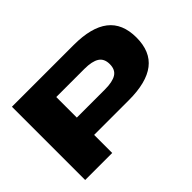

<svg xmlns="http://www.w3.org/2000/svg" viewBox="-118 -963 1251 1251"><g transform="rotate(-45 507.0 -337.5)"><path d="M70.5 0V-675H640Q802 -675 882.8 -612.2Q963.5 -549.5 963.5 -420.5Q963.5 -291 882.8 -228.8Q802 -166.5 640 -166.5H319.5V0ZM319.5 -326H579Q648.5 -326 683.2 -347.5Q718 -369 718 -420.5Q718 -471.5 683.5 -493.5Q649 -515.5 579 -515.5H319.5Z"/></g></svg>

Font: Anybody UltraExpanded ExtraBold
Style: Regular
Weight: 800
Width: 9
Designer: Tyler Finck
Foundry: Etcetera Type Company
Version: Version 1.010; ttfautohint (v1.8.3) -l 8 -r 50 -G 200 -x 14 